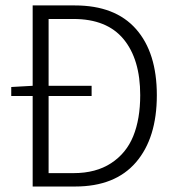

<svg xmlns="http://www.w3.org/2000/svg" viewBox="-20 -680 640 700"><path d="M99.1 0V-330.1H21V-362.8L99.1 -367.2V-660.2H252.9Q399.9 -660.2 475.8 -574.2Q551.8 -488.3 551.8 -333Q551.8 -176.8 475.8 -88.4Q399.9 0 253.9 0ZM157.2 -48.8H248Q329.6 -48.8 385 -85Q440.4 -121.1 465.8 -183.6Q491.2 -246.1 491.2 -333Q491.2 -463.9 430.4 -537.4Q369.6 -610.8 248 -610.8H157.2V-367.2H314V-330.1H157.2Z"/></svg>

Font: Office Code Pro D Light
Style: Regular
Weight: 300
Designer: Nathan Rutzky & Paul D. Hunt
Foundry: Adobe Systems Incorporated
Version: Version 1.004;PS 001.004;hotconv 1.0.70;makeotf.lib2.5.58329